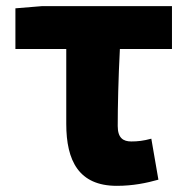

<svg xmlns="http://www.w3.org/2000/svg" viewBox="-20 -589 608 623"><path d="M359 14C411 14 455 5 494 -6L471 -139C445 -132 427 -130 406 -130C380 -130 362 -141 362 -180C362 -242 364 -335 369 -430H538V-569H115L30 -562V-430H195V-187C195 -67 236 14 359 14Z"/></svg>

Font: Noto Sans CJK KR Black
Style: Regular
Weight: 900
Designer: Ryoko NISHIZUKA (kana & ideographs); Paul D. Hunt (Latin, Greek & Cyrillic); Wenlong ZHANG (bopomofo); Sandoll Communica
Foundry: Adobe Systems Incorporated
Version: Version 1.004;PS 1.004;hotconv 1.0.82;makeotf.lib2.5.63406